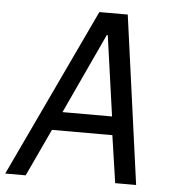

<svg xmlns="http://www.w3.org/2000/svg" viewBox="-73 -747 724 795"><g transform="rotate(5 289.0 -350.0)"><path d="M63 0H-22L308 -700H426L522 0H435L406 -197H155ZM192 -274H398L351 -608H347Z"/></g></svg>

Font: CommitMono
Style: Italic
Weight: 400
Monospace: yes
Designer: Eigil Nikolajsen
Foundry: Eigil Nikolajsen
Version: Version 1.143